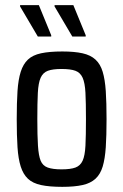

<svg xmlns="http://www.w3.org/2000/svg" viewBox="-20 -718 478 746"><path d="M222 8Q172 8 139.5 1Q107 -6 88.5 -23.5Q70 -41 60.5 -71Q51 -101 48 -146Q45 -191 45 -255Q45 -319 48 -364Q51 -409 60.5 -439Q70 -469 88.5 -486.5Q107 -504 139.5 -511Q172 -518 222 -518Q269 -518 300.5 -511Q332 -504 351 -486.5Q370 -469 379 -439Q388 -409 391 -364Q394 -319 394 -255Q394 -191 391 -146Q388 -101 379 -71Q370 -41 351 -23.5Q332 -6 300.5 1Q269 8 222 8ZM219 -60Q254 -60 273 -67Q292 -74 301 -93.5Q310 -113 312 -152Q314 -191 314 -255Q314 -319 312 -357.5Q310 -396 301 -416Q292 -436 273 -443Q254 -450 219 -450Q185 -450 166 -443Q147 -436 138 -416Q129 -396 127 -357Q125 -318 125 -255Q125 -191 127.5 -152Q130 -113 138 -93.5Q146 -74 165.5 -67Q185 -60 219 -60ZM313 -576H261L192 -693V-698H265L313 -581ZM179 -576H127L58 -693V-698H131L179 -581Z"/></svg>

Font: Saira Condensed Medium
Style: Regular
Weight: 500
Width: 3
Designer: Hector Gatti with collaboration of the Omnibus-Type team
Foundry: Omnibus-Type
Version: Version 1.101